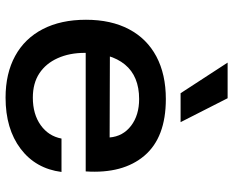

<svg xmlns="http://www.w3.org/2000/svg" viewBox="-94 -732 838 690"><g transform="rotate(90 325.0 -387.0)"><path d="M331 12Q244 12 181 -22.5Q118 -57 84.5 -122Q51 -187 51 -277Q51 -367 85 -431.5Q119 -496 183 -530Q247 -564 336 -564Q474 -564 539.5 -487Q605 -410 596 -276H146L147 -363L474 -362Q470 -410 432 -439Q394 -468 336 -468Q254 -468 212 -417Q170 -366 170 -272Q170 -218 189 -175.5Q208 -133 243.5 -109.5Q279 -86 331 -86Q390 -86 429.5 -114Q469 -142 478 -189H598Q586 -96 514.5 -42Q443 12 331 12ZM419 -617H315L205 -786H333Z"/></g></svg>

Font: Azeret Mono Medium
Style: Regular
Weight: 500
Designer: Martin Vácha
Foundry: Displaay
Version: Version 1.002